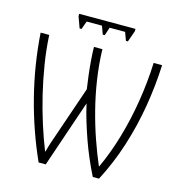

<svg xmlns="http://www.w3.org/2000/svg" viewBox="-125 -983 1011 1095"><g transform="rotate(15 380.0 -435.5)"><path d="M203.1 4.4Q166 -77.6 135.5 -165Q105 -252.4 81.8 -343.3Q58.6 -434.1 43.7 -527.1Q28.8 -620.1 22.5 -713.9H73.2Q77.6 -628.9 91.6 -542.5Q105.5 -456.1 125.7 -372.3Q146 -288.6 170.7 -211.2Q195.3 -133.8 222.2 -66.4H224.6Q231 -91.3 241.5 -123.8Q252 -156.2 264.6 -190.9L360.4 -470.2Q354.5 -508.8 349.4 -551.8Q344.2 -594.7 341.1 -636.5Q337.9 -678.2 337.4 -713.9H387.2Q389.6 -625.5 402.8 -538.1Q416 -450.7 437.5 -366.7Q459 -282.7 485.6 -206.3Q512.2 -129.9 540.5 -64H543Q586.4 -158.2 617.4 -264.6Q648.4 -371.1 666.7 -484.6Q685.1 -598.1 689.9 -713.9H739.7Q734.4 -590.3 713.6 -466.8Q692.9 -343.3 654.8 -224.1Q616.7 -105 559.6 4.4H522.9Q499 -43 477.8 -92.5Q456.5 -142.1 438.7 -192.6Q420.9 -243.2 405.8 -293.2Q390.6 -343.3 379.9 -391.6L245.1 4.4ZM539.6 -874.5V-860.8L516.1 -794.4H504.4L486.8 -842.8H395.5L379.4 -794.4H367.7L350.1 -842.8H259.8L242.2 -794.4H231L207 -860.8V-874.5Z"/></g></svg>

Font: Open Sans SemiCondensed Light
Style: Regular
Weight: 300
Width: 4
Designer: Monotype Design Team
Foundry: Monotype Imaging Inc.
Version: Version 3.000